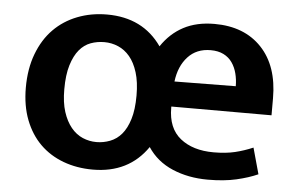

<svg xmlns="http://www.w3.org/2000/svg" viewBox="-42 -542 930 609"><g transform="rotate(5 423.5 -237.0)"><path d="M823 -211H504V-207Q504 -142 544 -110Q584 -78 650 -78Q689 -78 718 -85Q747 -92 775 -104L798 -21Q769 -8 730 1Q691 10 639 10Q577 10 526.5 -11.5Q476 -33 447 -77Q387 10 273 10Q222 10 179 -6Q136 -22 105 -52.5Q74 -83 56.5 -128Q39 -173 39 -231Q39 -291 57 -338.5Q75 -386 106.5 -418Q138 -450 181.5 -467Q225 -484 276 -484Q390 -484 450 -398Q478 -440 519.5 -462Q561 -484 618 -484Q713 -484 768 -426Q823 -368 823 -265ZM391 -236Q391 -279 381.5 -309.5Q372 -340 356 -359Q340 -378 319 -387Q298 -396 275 -396Q252 -396 231.5 -388.5Q211 -381 195.5 -362.5Q180 -344 170.5 -313Q161 -282 161 -236Q161 -194 170.5 -164.5Q180 -135 196 -115.5Q212 -96 233 -87Q254 -78 277 -78Q299 -78 320 -86Q341 -94 356.5 -112Q372 -130 381.5 -160.5Q391 -191 391 -236ZM702 -293Q702 -314 697 -333.5Q692 -353 681.5 -368Q671 -383 654 -391.5Q637 -400 613 -400Q568 -400 540.5 -370Q513 -340 507 -291Z"/></g></svg>

Font: Mukta Vaani SemiBold
Style: Regular
Weight: 600
Designer: Noopur Datye, Girish Dalvi, Yashodeep Gholap, Pallavi Karambelkar
Foundry: Ek Type
Version: Version 2.538;PS 1.000;hotconv 16.6.51;makeotf.lib2.5.65220;